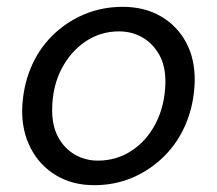

<svg xmlns="http://www.w3.org/2000/svg" viewBox="-20 -531 636 563"><path d="M256 12Q193 12 145 -16.5Q97 -45 70.5 -95.5Q44 -146 45 -210Q47 -275 69.5 -330Q92 -385 132.5 -425.5Q173 -466 226 -488.5Q279 -511 340 -511Q403 -511 451 -483.5Q499 -456 525.5 -407Q552 -358 551 -292Q549 -227 526.5 -171.5Q504 -116 463.5 -75Q423 -34 370.5 -11Q318 12 256 12ZM267 -60Q322 -60 366.5 -89.5Q411 -119 437 -170Q463 -221 465 -286Q466 -336 447.5 -369.5Q429 -403 398 -421Q367 -439 329 -439Q275 -439 231 -409.5Q187 -380 160.5 -329Q134 -278 133 -213Q132 -164 150 -130Q168 -96 199 -78Q230 -60 267 -60Z"/></svg>

Font: DM Sans 20pt
Style: Italic
Weight: 400
Italic angle: -10°
Version: Version 4.004;gftools[0.9.30]